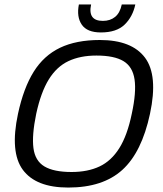

<svg xmlns="http://www.w3.org/2000/svg" viewBox="-20 -834 734 864"><path d="M434 -688Q372 -688 348 -723Q324 -758 335 -814H390Q374 -740 443 -740Q476 -740 498 -758Q520 -776 528 -814H589Q577 -758 540.5 -723Q504 -688 434 -688ZM287 10Q142 10 83 -69.5Q24 -149 61 -322Q86 -438 131.5 -511Q177 -584 250 -619Q323 -654 429 -654Q573 -654 632.5 -574.5Q692 -495 655 -322Q618 -149 530.5 -69.5Q443 10 287 10ZM302 -60Q375 -60 428 -85Q481 -110 517 -167.5Q553 -225 573 -322Q594 -419 585.5 -476.5Q577 -534 535.5 -559Q494 -584 414 -584Q341 -584 288 -559Q235 -534 199.5 -476.5Q164 -419 143 -322Q123 -225 130.5 -167.5Q138 -110 180 -85Q222 -60 302 -60Z"/></svg>

Font: Kanit Light
Style: Italic
Weight: 300
Italic angle: -12°
Designer: Katatrad Team
Foundry: CadsonDemak
Version: Version 2.000; ttfautohint (v1.8.3)